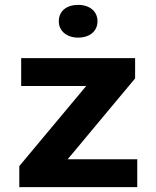

<svg xmlns="http://www.w3.org/2000/svg" viewBox="-20 -766 640 786"><path d="M257 -114 533.1 -445V-528H66.7V-414H332.9L59 -86V0H541.9V-114ZM299.9 -612C346.7 -612 379.1 -638 379.1 -679C379.1 -720 346.7 -746 299.9 -746C253.1 -746 220.7 -721.1 220.7 -679C220.7 -638.5 254 -612 299.9 -612Z"/></svg>

Font: Asimov
Style: Wid
Weight: 500
Designer: Google
Version: Version 2.000980; 2014